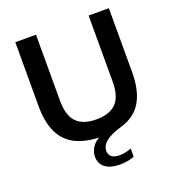

<svg xmlns="http://www.w3.org/2000/svg" viewBox="-166 -871 1113 1217"><g transform="rotate(-20 391.0 -262.0)"><path d="M438 215.5Q369.5 215.5 335.5 188.5Q301.5 161.5 301.5 114.5Q301.5 76 328.8 41.8Q356 7.5 426 -17L417 9.5H392.5Q282 9.5 212 -25.5Q142 -60.5 108.8 -131Q75.5 -201.5 75.5 -307.5V-740H215V-294.5Q215 -195 258.8 -149.8Q302.5 -104.5 392.5 -104.5Q482.5 -104.5 526.2 -149.8Q570 -195 570 -294.5V-740H706.5V-307.5Q706.5 -186 662.5 -110.5Q618.5 -35 523 -7Q467.5 9.5 437 27.5Q406.5 45.5 394 65Q381.5 84.5 381.5 105.5Q381.5 131 399.5 145.2Q417.5 159.5 455.5 159.5Q472.5 159.5 490.8 155.5Q509 151.5 532.5 143.5V198.5Q511 206.5 488 211Q465 215.5 438 215.5Z"/></g></svg>

Font: Encode Sans SC SemiExpanded SemiBold
Style: Regular
Weight: 600
Width: 6
Designer: Multiple Designers
Foundry: Impallari Type
Version: Version 3.002